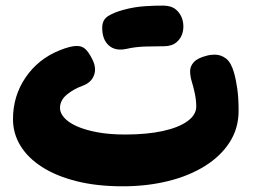

<svg xmlns="http://www.w3.org/2000/svg" viewBox="-20 -643 900 674"><path d="M410.2 11Q320.1 11 248.8 -6.9Q177.6 -24.8 127.8 -56.7Q78 -88.6 51.8 -131.4Q25.6 -174.3 25.6 -224.9Q25.6 -306 69.7 -370.9Q113.9 -435.9 188.7 -466.1Q227.4 -481.7 249.6 -481.7Q267.8 -481.7 279.6 -470.9Q291.3 -460.1 303.3 -436.3Q319.7 -404.9 310.1 -379.2Q300.6 -353.4 271.3 -342.4Q237.9 -330.4 214.2 -310.5Q190.6 -290.6 190.6 -263.6Q190.6 -246.8 205.2 -230Q219.9 -213.2 248.9 -200.1Q278 -187 320.6 -178.9Q363.1 -170.8 419.7 -170.8Q495 -170.8 551 -182.9Q607 -195.1 637.9 -217.5Q668.9 -239.9 668.9 -268.7Q668.9 -291.4 663.9 -315Q658.9 -338.6 653 -357.3Q647.2 -376.7 647.4 -393.8Q647.6 -411 660.7 -425.2Q673.8 -439.3 705.3 -447.4Q712.4 -449.4 719.9 -450.3Q727.4 -451.2 734 -451.2Q755.6 -451.2 773.4 -437.5Q791.3 -423.8 801.4 -388.1Q808.4 -363.8 813 -331.2Q817.6 -298.6 817.6 -254.2Q817.6 -192.6 786.2 -143.7Q754.9 -94.8 699.2 -60.1Q643.4 -25.3 569.7 -7.2Q495.9 11 410.2 11ZM423.9 -471.4Q385.1 -462.9 361.9 -483.6Q338.8 -504.2 338.8 -545.3Q338.8 -574.1 360.2 -587Q381.7 -599.9 411.7 -608Q450.9 -618.9 490 -621.3Q529.1 -623.8 554.1 -623.3Q581.8 -623.1 598.4 -608.8Q615 -594.4 620.7 -573.1Q626.4 -551.8 621.5 -530.4Q616.6 -509.1 599.9 -494.9Q583.3 -480.7 555.7 -480.7Q528.2 -480.7 491.7 -479.7Q455.1 -478.7 423.9 -471.4Z"/></svg>

Font: Playpen Sans Arabic
Style: Regular
Weight: 400
Designer: Azza Alameddine, Laura Meseguer, Veronika Burian, José Scaglione
Foundry: TypeTogether
Version: Version 2.000